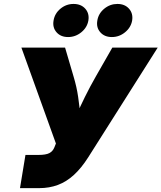

<svg xmlns="http://www.w3.org/2000/svg" viewBox="-20 -974 836 994"><path d="M83.5 0 111.8 -171.9H178.7Q217.8 -171.9 235.6 -181.4Q253.4 -190.9 261.2 -210.4L269.5 -231L90.8 -727.5H316.9L360.8 -578.1Q377 -524.4 384.5 -472.7Q392.1 -420.9 395.5 -375.2Q398.9 -329.6 400.9 -294.4H338.9Q354.5 -329.6 374.3 -374.8Q394 -419.9 419.4 -471.7Q444.8 -523.4 476.1 -578.1L561.5 -727.5H796.4L436.5 -159.2Q401.4 -104 362.8 -68.6Q324.2 -33.2 279.8 -16.6Q235.4 0 182.6 0ZM559.1 -782.2Q521 -782.2 499.3 -806.9Q477.5 -831.5 483.9 -867.7Q489.7 -904.3 519.8 -929Q549.8 -953.6 587.9 -953.6Q626 -953.6 647.9 -929Q669.9 -904.3 664.1 -867.7Q657.7 -831.5 627.4 -806.9Q597.2 -782.2 559.1 -782.2ZM332.5 -782.2Q294.4 -782.2 272.7 -806.9Q251 -831.5 257.3 -867.7Q263.2 -904.3 293 -929Q322.8 -953.6 360.8 -953.6Q399.4 -953.6 421.4 -929Q443.4 -904.3 437.5 -867.7Q431.2 -831.5 400.9 -806.9Q370.6 -782.2 332.5 -782.2Z"/></svg>

Font: Inter 20pt Black
Style: Italic
Weight: 900
Italic angle: -9.3988°
Version: Version 4.001;git-66647c0bb